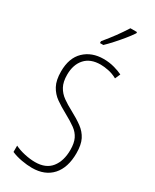

<svg xmlns="http://www.w3.org/2000/svg" viewBox="-241 -1011 875 1082"><g transform="rotate(30 197.0 -469.5)"><path d="M352 -187Q352 -93 305.5 -41.5Q259 10 175 10Q144 10 107.5 3.5Q71 -3 41 -16V-57Q69 -43 105.5 -35Q142 -27 174 -27Q244 -27 278.5 -70.5Q313 -114 313 -186Q313 -230 299.5 -258Q286 -286 258.5 -306Q231 -326 187 -350Q148 -371 116 -393.5Q84 -416 65 -451Q46 -486 46 -543Q46 -631 94.5 -677.5Q143 -724 220 -724Q256 -724 289 -715Q322 -706 344 -695L329 -661Q300 -677 271 -682.5Q242 -688 221 -688Q155 -688 120 -649Q85 -610 85 -544Q85 -498 101 -468.5Q117 -439 145 -419Q173 -399 209 -380Q254 -356 286 -332.5Q318 -309 335 -275.5Q352 -242 352 -187ZM306 -941Q290 -917 267.5 -889.5Q245 -862 221 -835.5Q197 -809 178 -791H156V-803Q189 -843 214 -877Q239 -911 263 -949H306Z"/></g></svg>

Font: Noto Sans Gujarati ExtraCondensed ExtraLight
Style: Regular
Weight: 200
Width: 2
Designer: Jelle Bosma - Monotype Design Team, Universal Thirst
Foundry: Monotype Imaging Inc.
Version: Version 2.106; ttfautohint (v1.8.4.7-5d5b)